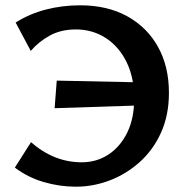

<svg xmlns="http://www.w3.org/2000/svg" viewBox="-20 -691 709 724"><path d="M266 13Q205 13 145 -4.5Q85 -22 36 -59L97 -155Q140 -117 188 -98Q236 -79 288 -79Q344 -79 388.5 -108Q433 -137 459.5 -190.5Q486 -244 486 -319Q486 -398 457.5 -456.5Q429 -515 379 -547.5Q329 -580 266 -580Q210 -580 168 -557Q126 -534 96 -499L39 -606Q91 -639 153 -655Q215 -671 282 -671Q385 -671 460 -629.5Q535 -588 576 -514Q617 -440 617 -341Q617 -257 587.5 -191.5Q558 -126 507.5 -80.5Q457 -35 394.5 -11Q332 13 266 13ZM186 -283 194 -387 531 -380 524 -294Z"/></svg>

Font: Ysabeau
Style: Bold
Weight: 700
Designer: Christian Thalmann (Catharsis Fonts)
Version: Version 2.000;gftools[0.9.27.dev2+g8671c4b]